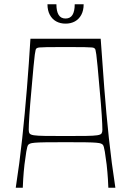

<svg xmlns="http://www.w3.org/2000/svg" viewBox="-20 -882 616 902"><path d="M54 0Q72 -116 84.5 -233Q97 -350 106.5 -467Q116 -584 123 -700H453Q461 -584 470 -467Q479 -350 491.5 -233Q504 -116 522 0H489Q489 -8 487 -40.5Q485 -73 481 -109Q477 -142 472.5 -169.5Q468 -197 463 -202Q460 -205 454.5 -207.5Q449 -210 432.5 -211.5Q416 -213 382 -213.5Q348 -214 288 -214Q228 -214 194 -213.5Q160 -213 143.5 -211.5Q127 -210 121.5 -207.5Q116 -205 113 -202Q108 -197 103.5 -169.5Q99 -142 95 -109Q91 -73 89 -40.5Q87 -8 87 0ZM288 -243Q350 -243 385 -243.5Q420 -244 436.5 -246.5Q453 -249 457 -255Q461 -261 461 -272Q461 -293 458 -340.5Q455 -388 448 -463Q442 -531 438.5 -569.5Q435 -608 432.5 -625.5Q430 -643 428.5 -648Q427 -653 424 -655Q421 -658 412.5 -659Q404 -660 376.5 -660.5Q349 -661 288 -661Q227 -661 199.5 -660.5Q172 -660 164 -659Q156 -658 152 -655Q149 -653 147.5 -648Q146 -643 143.5 -625.5Q141 -608 137.5 -569.5Q134 -531 128 -463Q121 -388 118 -340.5Q115 -293 115 -272Q115 -261 119 -255Q123 -249 139.5 -246.5Q156 -244 191 -243.5Q226 -243 288 -243ZM288 -771Q263 -771 244 -781.5Q225 -792 214 -812.5Q203 -833 203 -862H245Q245 -829 255.5 -812Q266 -795 288 -795Q310 -795 320.5 -812Q331 -829 331 -862H373Q373 -833 362 -812.5Q351 -792 332 -781.5Q313 -771 288 -771Z"/></svg>

Font: Ojuju ExtraLight
Style: Regular
Weight: 200
Designer: Chisaokwu Joboson, Mirko Velimirovic
Foundry: Udi Foundry
Version: Version 1.000